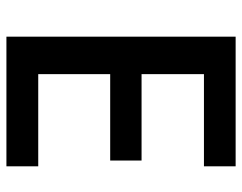

<svg xmlns="http://www.w3.org/2000/svg" viewBox="-98 -656 754 598"><g transform="rotate(90 279.0 -357.0)"><path d="M498 0H94.2V-713.9H498V-615.2H210.9V-420.9H480V-323.2H210.9V-99.1H498Z"/></g></svg>

Font: f1_4961           
Style: Regular
Weight: 600
Foundry: Ascender Corporation
Version: Version 1.10